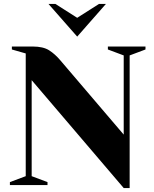

<svg xmlns="http://www.w3.org/2000/svg" viewBox="-20 -935 780 970"><path d="M140 -530V-45L220 -15V0H30V-15L110 -45V-665L40 -685V-700H145Q198 -700 228 -681Q258 -662 285 -630L605 -255V-655L525 -685V-700H715V-685L635 -655V15H605ZM225 -915H260L370 -845L480 -915H515L370 -750Z"/></svg>

Font: Yeseva One
Style: Regular
Weight: 400
Designer: Jovanny Lemonad
Foundry: Jovanny Lemonad
Version: Version 2.000